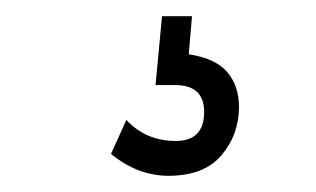

<svg xmlns="http://www.w3.org/2000/svg" viewBox="-20 -20 390 237"><path d="M188 197Q150 197 117 170L136 128Q160 154 197 154Q232 154 232 118Q232 85 196 85H172L180 0H217L213 47Q246 52 260.5 69Q275 86 275 112Q275 146 253.5 171.5Q232 197 188 197Z"/></svg>

Font: Inconsolata ExtraCondensed
Style: Regular
Weight: 400
Width: 2
Monospace: yes
Designer: Raph Levien, Cyreal, Brenton Simpson
Foundry: Raph Levien, Cyreal, Google
Version: Version 3.001; ttfautohint (v1.8.2.53-6de2)